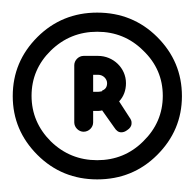

<svg xmlns="http://www.w3.org/2000/svg" viewBox="-43 -806 307 303"><path d="M16.1 -561.5C42 -535.6 73.7 -522.9 110.4 -522.9C147.5 -522.9 179.2 -535.6 205.1 -561.5C231 -587.4 244.1 -618.2 244.1 -654.3C244.1 -690.9 231 -721.7 205.1 -747.6C179.2 -773.4 147.5 -786.1 110.4 -786.1C73.7 -786.1 42 -773.4 16.1 -747.6C-9.8 -721.7 -22.9 -690.9 -22.9 -654.3C-22.9 -618.2 -9.8 -587.4 16.1 -561.5ZM37.1 -726.1C57.6 -746.1 82 -755.9 110.4 -755.9C138.7 -755.9 163.1 -746.1 183.1 -726.1C203.6 -706.5 213.9 -682.6 213.9 -654.8C213.9 -627 203.6 -603 183.1 -583C163.1 -563 138.7 -553.2 110.4 -553.2C82 -553.2 57.6 -563 37.1 -583C17.1 -603 6.8 -627 6.8 -654.8C6.8 -682.6 17.1 -706.5 37.1 -726.1ZM74.2 -612.8C74.2 -605 81.1 -598.1 88.9 -598.1C97.2 -598.1 104 -605 104 -612.8V-630.9H111.8C114.3 -630.9 116.2 -631.3 118.2 -631.8L137.2 -605C140.6 -599.6 144 -597.2 148.4 -597.2C151.4 -597.2 154.3 -598.1 157.7 -600.6C162.1 -603.5 164.6 -606.9 164.6 -611.3C165 -614.7 163.6 -617.7 161.1 -621.1L145 -646C152.3 -653.8 155.8 -663.6 155.8 -674.8C155.8 -698.7 135.7 -717.8 111.8 -717.8H88.9C81.1 -717.8 74.2 -710.9 74.2 -703.1ZM104 -688H111.8C120.1 -688 126 -681.2 126 -674.8C126 -668.9 123.5 -665 118.2 -663.1V-662.1C115.7 -661.6 113.8 -661.1 111.8 -661.1H104Z"/></svg>

Font: Nemoy
Style: Light
Weight: 300
Designer: BSozoo
Foundry: BSozoo
Version: Version 001.000